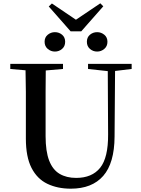

<svg xmlns="http://www.w3.org/2000/svg" viewBox="-20 -1120 849 1158"><path d="M407 18Q327 18 265.5 -11.5Q204 -41 170 -107.5Q136 -174 136 -284V-397Q136 -481 136 -566Q135 -631 134 -696L42 -704V-735H360V-704L256 -695Q256 -631 255 -567Q255 -483 255 -397V-299Q255 -207 276.5 -151.5Q298 -96 339.5 -71.5Q381 -47 439 -47Q535 -47 584 -108Q633 -169 632 -310L630 -691L511 -704V-735H774V-704L674 -692L671 -296Q670 -136 602.5 -59Q535 18 407 18ZM293 -1099 438 -1001 585 -1100 603 -1082 470 -931H406L274 -1081ZM311 -809Q287 -809 268 -825Q249 -841 249 -868Q249 -895 268 -910.5Q287 -926 311 -926Q336 -926 354.5 -910.5Q373 -895 373 -868Q373 -841 354.5 -825Q336 -809 311 -809ZM566 -809Q541 -809 522.5 -825Q504 -841 504 -868Q504 -895 522.5 -910.5Q541 -926 566 -926Q590 -926 609 -910.5Q628 -895 628 -868Q628 -841 609 -825Q590 -809 566 -809Z"/></svg>

Font: Early Summer Mincho SemiBold
Style: Regular
Weight: 600
Designer: GuiWonder
Version: Version 1.002